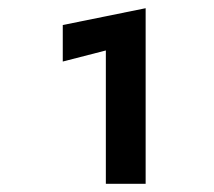

<svg xmlns="http://www.w3.org/2000/svg" viewBox="-20 -722 522 468"><path d="M133 -572V-661L335 -702V-274H238V-599Z"/></svg>

Font: Jost*
Style: Bold
Weight: 700
Version: Version 3.7